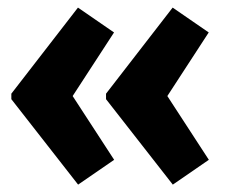

<svg xmlns="http://www.w3.org/2000/svg" viewBox="-20 -516 615 513"><path d="M441.7 -22.7 263.3 -251V-265.7L441.3 -495.7L537.7 -429.3L414.7 -240.3L415 -278L538 -89ZM188.7 -22.7 10.3 -251V-265.7L188.3 -495.7L284.7 -429.3L161.7 -240.3L162 -278L285 -89Z"/></svg>

Font: Lexend Medium
Style: Regular
Weight: 500
Designer: Bonnie Shaver-Troup, Thomas Jockin
Foundry: Lexend
Version: Version 1.005